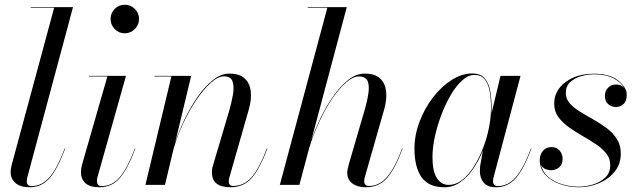

<svg xmlns="http://www.w3.org/2000/svg" viewBox="-20 -780 2689 810"><path d="M255 -153Q223 -67 189.2 -28.5Q155.5 10 105.5 10Q66.5 10 45.8 -7.5Q25 -25 25 -53Q25 -63 26.5 -70.8Q28 -78.5 29.5 -85L208.5 -747.5H109.5V-750H288L95 -31Q93 -23.5 93 -15Q93 5 113.5 5Q156 5 188.5 -32Q221 -69 253 -153.5Z M446.5 -700Q446.5 -725 464 -742.5Q481.5 -760 506 -760Q531 -760 548.8 -742.5Q566.5 -725 566.5 -700Q566.5 -675.5 548.8 -657.5Q531 -639.5 506 -639.5Q481.5 -639.5 464 -657.5Q446.5 -675.5 446.5 -700ZM551 -153Q518.5 -67 485.2 -28.5Q452 10 398.5 10Q359.5 10 340.5 -7.2Q321.5 -24.5 321.5 -53Q321.5 -67.5 326 -85L433 -457.5H355V-460H511.5L391 -32Q389 -24.5 389 -16Q389 -7 393 -1Q397 5 408.5 5Q453 5 484.8 -31.8Q516.5 -68.5 549 -153.5Z M703 -457.5H631.5V-460H786.5L719 -178.5Q734 -225 758.2 -275.8Q782.5 -326.5 813 -370.5Q843.5 -414.5 878 -442Q912.5 -469.5 947.5 -469.5Q990.5 -469.5 1012.5 -448.8Q1034.5 -428 1038 -393.8Q1041.5 -359.5 1030 -319.5L948 -32.5Q945 -23.5 945 -14.5Q945 -6.5 949 -1Q953 4.5 964 4.5Q1008.5 4.5 1041.2 -32.2Q1074 -69 1105.5 -153.5L1108 -153Q1075.5 -67 1041.5 -28.5Q1007.5 10 952.5 10Q874 10 874 -53Q874 -64 875.8 -72.2Q877.5 -80.5 880 -87L945.5 -308Q957 -346.5 962.8 -380.8Q968.5 -415 961 -436.5Q953.5 -458 925 -458Q900 -458 869.5 -430.8Q839 -403.5 808.5 -358.5Q778 -313.5 752.2 -258.2Q726.5 -203 711 -147L676 0H593.5Z M1516 -308Q1529 -351.5 1534 -385.2Q1539 -419 1530.8 -438.2Q1522.5 -457.5 1494.5 -457.5Q1469.5 -457.5 1440.5 -432.5Q1411.5 -407.5 1382.2 -364.8Q1353 -322 1327.8 -268Q1302.5 -214 1284.5 -156L1243 0H1160.5L1361 -747.5H1278V-750H1443L1293 -187Q1309 -234 1333 -283.5Q1357 -333 1386.8 -375.2Q1416.5 -417.5 1450 -443.5Q1483.5 -469.5 1518.5 -469.5Q1562 -469.5 1583.8 -448.8Q1605.5 -428 1609 -394Q1612.5 -360 1601 -319.5L1519 -32.5Q1516.5 -23.5 1516.5 -15.5Q1516.5 4.5 1537 4.5Q1579.5 4.5 1612 -32.2Q1644.5 -69 1676.5 -153.5L1678.5 -153Q1646.5 -67 1612.5 -28.5Q1578.5 10 1523 10Q1488 10 1466.5 -6.2Q1445 -22.5 1445 -51Q1445 -59 1447.2 -69.2Q1449.5 -79.5 1453 -92Z M2054 -324Q2054 -312.5 2053.5 -300.5L2054 -303.5L2091.5 -460H2176L2062 -31Q2060 -23.5 2060 -15Q2060 5 2080.5 5Q2123 5 2155.5 -32Q2188 -69 2220 -153.5L2222 -153Q2190 -67 2156.2 -28.5Q2122.5 10 2072.5 10Q2037.5 10 2021 -9Q2004.5 -28 2004.5 -58Q2004.5 -74 2006.5 -85L2017.5 -145.5Q2000.5 -103 1976.2 -67.8Q1952 -32.5 1921.5 -11.2Q1891 10 1855 10Q1788 10 1758.2 -32.8Q1728.5 -75.5 1728.5 -152.5Q1728.5 -210 1749.8 -266.2Q1771 -322.5 1806.2 -368.5Q1841.5 -414.5 1884.8 -442.2Q1928 -470 1972 -470Q2008 -470 2025.5 -448.8Q2043 -427.5 2048.5 -394Q2054 -360.5 2054 -324ZM2051.5 -324Q2051.5 -363 2045.8 -394.8Q2040 -426.5 2024.8 -445.2Q2009.5 -464 1981.5 -464Q1955.5 -464 1930 -441Q1904.5 -418 1882 -379.8Q1859.5 -341.5 1842 -295.5Q1824.5 -249.5 1814.5 -203Q1804.5 -156.5 1804.5 -117.5Q1804.5 -57 1823.2 -28.5Q1842 0 1872.5 0Q1909.5 0 1942 -31.5Q1974.5 -63 1999.2 -112.8Q2024 -162.5 2037.8 -218.5Q2051.5 -274.5 2051.5 -324Z M2599 -132Q2599 -87.5 2573 -55.8Q2547 -24 2506.5 -7Q2466 10 2422.5 10Q2380.5 10 2342.8 -3.2Q2305 -16.5 2281 -42.2Q2257 -68 2257 -105Q2257 -127 2270.2 -143.2Q2283.5 -159.5 2307 -159.5Q2327.5 -159.5 2340.5 -145.2Q2353.5 -131 2353.5 -109Q2353.5 -86 2339 -74Q2324.5 -62 2305.5 -62Q2291 -62 2279.5 -67.5Q2268 -73 2262 -85Q2269 -54.5 2292.8 -34Q2316.5 -13.5 2350.8 -3Q2385 7.5 2422 7.5Q2450 7.5 2480.8 -1.5Q2511.5 -10.5 2533 -30.5Q2554.5 -50.5 2554.5 -83.5Q2554.5 -111.5 2537.5 -132.8Q2520.5 -154 2493.5 -172Q2466.5 -190 2436.2 -207.2Q2406 -224.5 2379.2 -243.8Q2352.5 -263 2335.2 -286.8Q2318 -310.5 2318 -342Q2318 -397.5 2365.2 -433.2Q2412.5 -469 2486 -469Q2552 -469 2588 -440.2Q2624 -411.5 2624 -380Q2624 -353 2610.2 -340.8Q2596.5 -328.5 2579 -328.5Q2560.5 -328.5 2546.2 -340.2Q2532 -352 2532 -376.5Q2532 -396 2545.2 -409.8Q2558.5 -423.5 2579 -423.5Q2601 -423.5 2613 -409.5Q2600.5 -432.5 2568 -449.5Q2535.5 -466.5 2486 -466.5Q2460.5 -466.5 2433 -459Q2405.5 -451.5 2386.2 -434.2Q2367 -417 2367 -388Q2367 -363 2383.8 -344Q2400.5 -325 2427 -308.8Q2453.5 -292.5 2483 -276Q2512.5 -259.5 2539 -239.8Q2565.5 -220 2582.2 -194Q2599 -168 2599 -132Z"/></svg>

Font: Bodoni* 72pt
Style: Italic
Weight: 400
Italic angle: -13°
Version: Version 2.3